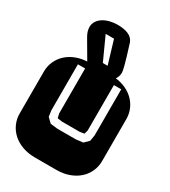

<svg xmlns="http://www.w3.org/2000/svg" viewBox="-229 -1065 1037 1174"><g transform="rotate(30 289.0 -478.0)"><path d="M364.3 -668.9Q413.6 -668.9 453.6 -654.3Q493.7 -639.6 521.7 -614.3Q549.8 -588.9 564.9 -554.9Q580.1 -521 580.1 -482.9V-186Q580.1 -147.9 564.9 -114Q549.8 -80.1 521.7 -54.7Q493.7 -29.3 453.6 -14.6Q413.6 0 364.3 0H213.9Q164.6 0 124.5 -14.6Q84.5 -29.3 56.4 -54.7Q28.3 -80.1 13.2 -114Q-2 -147.9 -2 -186V-482.9Q-2 -521 13.2 -554.9Q28.3 -588.9 56.4 -614.3Q84.5 -639.6 124.5 -654.3Q164.6 -668.9 213.9 -668.9ZM461.9 -625H410.2V-305.2Q409.2 -298.8 407 -291.5Q404.8 -284.2 402.8 -277.8L371.1 -272.9H246.1L213.9 -277.8L207 -307.1V-625H156.2V-299.8L162.1 -257.8L193.8 -227.1L243.2 -221.2H374L423.8 -227.1L455.1 -257.8L461.9 -299.8ZM222.2 -631.3Q216.8 -636.7 211.9 -644Q207 -651.4 201.2 -661.1L124 -793Q112.8 -811.5 107.9 -827.9Q103 -844.2 103 -857.9Q103 -881.8 115.2 -900.1Q127.4 -918.5 147.5 -930.9Q167.5 -943.4 193.6 -949.7Q219.7 -956.1 247.1 -956.1Q267.6 -956.1 286.4 -953.1Q305.2 -950.2 320.6 -943.8Q335.9 -937.5 347.2 -926.8Q358.4 -916 364.3 -900.9Q380.9 -848.6 390.9 -814.9Q400.9 -781.2 406.2 -760.5Q411.6 -739.7 413.3 -729.5Q415 -719.2 415 -714.4Q415 -699.7 410.2 -686.8Q405.3 -673.8 397 -663.1Q388.7 -652.3 377.9 -644.3Q367.2 -636.2 356 -631.3ZM284.2 -708H317.9L269 -871.1H210Z"/></g></svg>

Font: Monofett
Style: Regular
Weight: 400
Designer: vernon adams
Foundry: vernon adams
Version: Version 1.000